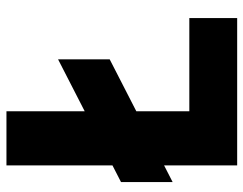

<svg xmlns="http://www.w3.org/2000/svg" viewBox="-102 -672 773 610"><g transform="rotate(-90 285.0 -366.5)"><path d="M237 -152H533V0H65V-733H237ZM402 -569V-405L12 -205V-369Z"/></g></svg>

Font: Kreadon
Style: Regular
Weight: 400
Designer: kohakuno
Foundry: StudioGnu
Version: Version 1.000;Glyphs 3.1.2 (3151)